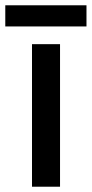

<svg xmlns="http://www.w3.org/2000/svg" viewBox="-38 -706 347 726"><path d="M189 0H83V-539H189ZM289 -686V-606H-18V-686Z"/></svg>

Font: Noto Sans Sinhala UI Medium
Style: Regular
Weight: 500
Designer: Jelle Bosma - Monotype Design Team
Foundry: Monotype Imaging Inc.
Version: Version 2.006; ttfautohint (v1.8.4.7-5d5b)